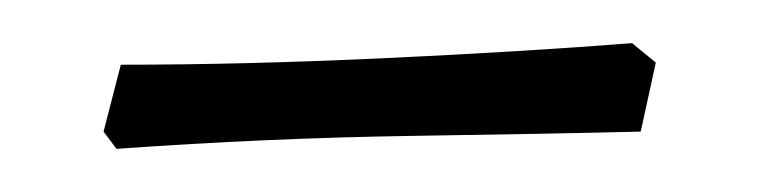

<svg xmlns="http://www.w3.org/2000/svg" viewBox="-20 -275 352 89"><path d="M34 -206 28 -214 36 -245Q93 -245 157.5 -248Q222 -251 273 -255L284 -246L277 -214Q237 -213 170.5 -212Q104 -211 34 -206Z"/></svg>

Font: Labrada Lght
Style: Italic
Weight: 300
Italic angle: -7°
Designer: Mercedes Jáuregui
Foundry: Omnibus-Type Team
Version: Version 1.000; ttfautohint (v1.8.4.7-5d5b)